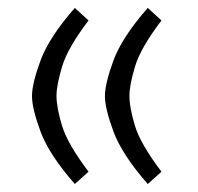

<svg xmlns="http://www.w3.org/2000/svg" viewBox="-20 -458 502 486"><path d="M245.6 -214.8Q245.6 -246.1 267.1 -304.7Q288.6 -363.3 354 -438L388.7 -406.2Q335.9 -336.9 321.8 -289.6Q307.6 -242.2 307.6 -215.3Q307.6 -186 321.5 -139.9Q335.4 -93.8 388.7 -23.4L354 7.8Q288.6 -66.9 267.1 -125.2Q245.6 -183.6 245.6 -214.8ZM61 -214.8Q61 -246.1 82.5 -304.7Q104 -363.3 169.4 -438L204.1 -406.2Q151.4 -336.9 137.2 -289.6Q123 -242.2 123 -215.3Q123 -186 137 -139.9Q150.9 -93.8 204.1 -23.4L169.4 7.8Q104 -66.9 82.5 -125.2Q61 -183.6 61 -214.8Z"/></svg>

Font: Vazir Light FD-UI
Style: Light-FD-UI
Weight: 300
Designer: Saber Rastikerdar
Foundry: Saber Rastikerdar
Version: Version 30.1.0